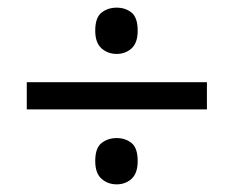

<svg xmlns="http://www.w3.org/2000/svg" viewBox="-20 -603 612 502"><path d="M285 -462Q262 -462 245.5 -476.5Q229 -491 229 -523Q229 -557 245.5 -570Q262 -583 285 -583Q308 -583 324 -570Q340 -557 340 -523Q340 -491 324 -476.5Q308 -462 285 -462ZM50 -317V-388H521V-317ZM285 -121Q262 -121 245.5 -135.5Q229 -150 229 -182Q229 -216 245.5 -229Q262 -242 285 -242Q308 -242 324 -229Q340 -216 340 -182Q340 -150 324 -135.5Q308 -121 285 -121Z"/></svg>

Font: Noto Sans Carian
Style: Regular
Weight: 400
Designer: Monotype Design Team
Foundry: Monotype Imaging Inc.
Version: Version 2.002; ttfautohint (v1.8.4.7-5d5b)